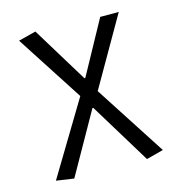

<svg xmlns="http://www.w3.org/2000/svg" viewBox="-103 -588 807 870"><g transform="rotate(-15 300.0 -153.5)"><path d="M139 191 56 179 262 -163 59 -477 141 -498 301 -236H305L442 -486H529L344 -164L560 170L480 191L305 -96H301Z"/></g></svg>

Font: SauceCodePro NFM
Style: Regular
Weight: 400
Monospace: yes
Designer: Paul D. Hunt, Teo Tuominen
Foundry: Adobe
Version: Version 2.042;hotconv 1.1.0;makeotfexe 2.6.0;Nerd Fonts 3.3.